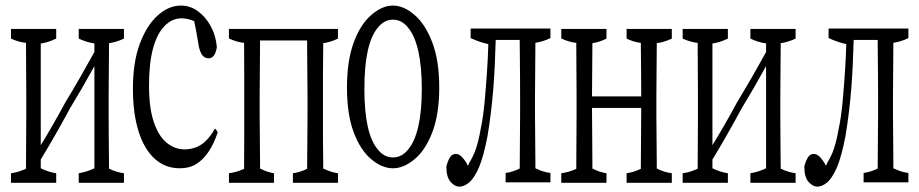

<svg xmlns="http://www.w3.org/2000/svg" viewBox="-20 -618 3347 699"><path d="M431.2 -512.7Q431.2 -490.2 431.2 -477.5Q403.8 -464.4 377 -460.9Q377 -460.9 377 -457.5Q376.5 -356.9 375.5 -266.1Q375.5 -228 375.5 -199.2Q375.5 -160.6 376 -113.8Q376.5 -66.9 377 -3.9Q404.3 9.3 431.2 12.7Q431.2 34.7 431.2 47.4Q431.2 47.4 266.6 47.4Q266.6 35.2 266.6 12.7Q294.9 8.3 323.7 -5.4Q323.7 -186.5 323.7 -377.4Q278.8 -295.4 234.4 -222.7Q181.6 -125 128.4 -37.1Q128.4 -16.6 128.4 -5.4Q156.7 8.8 184.6 12.7Q184.6 34.7 184.6 47.4Q184.6 47.4 20 47.4Q20 35.2 20 12.7Q47.4 9.3 74.7 -3.9Q74.7 -3.9 74.7 -7.3Q74.7 -8.8 74.7 -19.5Q75.2 -61 75.2 -112.8Q75.2 -151.4 75.7 -199.2Q75.7 -228 75.7 -266.1Q75.2 -304.7 75.2 -353Q74.7 -394.5 74.7 -445.8Q74.7 -447.3 74.7 -458Q74.7 -458 74.7 -461.9Q47.4 -464.8 20 -477.5Q20 -490.2 20 -512.7Q20 -512.7 184.6 -512.7Q184.6 -490.2 184.6 -477.5Q156.7 -463.9 128.4 -459.5Q128.4 -269.5 128.4 -89.4Q173.3 -162.6 217.8 -245.1Q270.5 -332 323.7 -428.7Q323.7 -439.5 323.7 -460Q294.9 -463.9 266.6 -477.5Q266.6 -490.2 266.6 -512.7Q266.6 -512.7 431.2 -512.7Z M463.9 -294.9Q463.9 -391.6 489 -458.7Q514.2 -525.9 554.2 -561.8Q594.2 -597.7 638.2 -597.7Q671.9 -597.7 699.7 -577.9Q727.5 -558.1 746.6 -523.9Q765.6 -489.7 769.5 -446.8Q763.2 -405.8 739.7 -405.8Q723.6 -405.8 714.8 -419.4Q705.6 -434.6 702.1 -458.5Q702.1 -458.5 702.1 -459Q694.8 -504.9 687 -541Q681.6 -543.5 678.2 -544.4Q657.7 -551.3 641.1 -551.3Q606.4 -551.3 579.1 -523.4Q551.8 -495.6 537.1 -441.4Q522.5 -387.2 522.5 -306.4Q522.5 -225.6 539.8 -174.1Q557.1 -122.6 586.7 -98.4Q616.2 -74.2 652.3 -74.2Q672.4 -74.2 691.9 -81.1Q731.9 -95.2 762.2 -149.4Q767.6 -147.5 772.5 -135.7Q744.6 -52.2 694.8 -21Q669.9 -5.4 634.8 -5.4Q581.5 -5.4 543.2 -40Q504.9 -74.7 484.4 -139.9Q463.9 -205.1 463.9 -294.9Z M1210.4 -512.7Q1210.4 -490.2 1210.4 -477.5Q1183.6 -464.4 1156.7 -460.9Q1156.7 -457.5 1156.7 -457.5Q1156.7 -446.8 1156.7 -445.8Q1155.8 -394 1155.8 -352.5Q1155.8 -304.2 1155.8 -266.1Q1155.8 -227.5 1155.8 -199.2Q1155.8 -150.9 1155.8 -112.3Q1156.2 -61 1156.7 -19.5Q1156.7 -8.8 1156.7 -7.8Q1156.7 -4.4 1156.7 -4.4Q1183.6 8.8 1210.4 12.7Q1210.4 34.7 1210.4 47.4Q1210.4 47.4 1046.4 47.4Q1046.4 35.2 1046.4 12.7Q1072.3 9.3 1098.1 -3.4Q1099.6 -197.3 1099.6 -199.2Q1099.6 -227.5 1099.6 -266.1Q1099.6 -306.2 1098.1 -445.8Q1098.1 -450.7 1098.1 -465.8Q1098.1 -465.8 1097.7 -470.7Q1097.7 -470.7 926.8 -470.7Q925.3 -287.1 925.3 -266.1Q925.3 -228 925.3 -199.2Q925.3 -158.7 926.8 -19.5Q926.8 -8.8 926.8 -7.8Q926.8 -4.4 926.8 -4.4Q952.1 8.8 977.5 12.7Q977.5 34.7 977.5 47.4Q977.5 47.4 813.5 47.4Q813.5 35.2 813.5 12.7Q841.3 9.3 868.7 -3.4Q868.7 -3.4 868.7 -6.8Q868.7 -8.3 868.7 -19.5Q868.7 -61 869.1 -112.8Q869.1 -228 869.1 -353Q868.7 -394.5 868.7 -445.8Q868.7 -447.3 868.7 -458Q868.7 -458 868.7 -461.9Q840.8 -464.8 813.5 -478Q813.5 -490.7 813.5 -512.7Q813.5 -512.7 1210.4 -512.7Z M1465.8 -73.7Q1490.2 -102.5 1502.9 -157.7Q1515.6 -212.9 1515.6 -294.2Q1515.6 -375.5 1502.9 -431.9Q1490.2 -488.3 1465.8 -517.1Q1442.9 -546.4 1410.6 -546.4Q1378.4 -546.4 1355 -516.6Q1306.6 -459 1306.6 -293.5Q1306.6 -131.3 1355.5 -73.7Q1378.4 -44.9 1410.6 -44.9Q1442.9 -44.9 1465.8 -73.7ZM1332.5 -37.6Q1293 -69.8 1268.1 -135.3Q1243.2 -200.7 1243.2 -299.1Q1243.2 -397.5 1268.1 -464.4Q1293 -531.2 1333 -564.5Q1371.6 -597.7 1410.6 -597.7Q1449.7 -597.7 1488.3 -564.5Q1527.8 -531.2 1553.5 -464.4Q1579.1 -397.5 1579.1 -299.3Q1579.1 -201.2 1553.5 -135.3Q1527.8 -69.3 1488.3 -37.6Q1449.7 -5.4 1410.4 -5.4Q1371.1 -5.4 1332.5 -37.6Z M1820.8 11.7Q1846.2 8.3 1872.1 -4.4Q1873.5 -196.3 1873.5 -201.2Q1873.5 -229 1873.5 -266.6Q1873.5 -305.2 1873.3 -333.5Q1873 -361.8 1872.1 -467.8Q1872.1 -467.8 1872.1 -472.7Q1872.1 -472.7 1784.7 -472.7Q1782.2 -376 1776.4 -300.8Q1769.5 -211.4 1754.9 -122.6Q1740.7 -48.8 1723.6 -8.3Q1705.6 32.2 1687.3 46.9Q1668.9 61.5 1652.3 61.5Q1635.7 61.5 1620.4 44.2Q1605 26.9 1605 -12.2Q1611.3 -35.6 1619.6 -47.4Q1627 -57.6 1639.9 -57.6Q1652.8 -57.6 1665 -43Q1672.4 -34.2 1679.2 -23.4Q1681.2 -15.1 1683.6 -16.6Q1685.5 -15.1 1687.5 -23.4Q1699.7 -43 1708 -63.5Q1720.7 -95.2 1730.5 -150.9Q1739.3 -192.4 1744.6 -250.5Q1755.4 -368.7 1757.8 -457.5Q1726.6 -463.9 1693.4 -479.5Q1693.4 -491.7 1693.4 -514.2Q1693.4 -514.2 1983.9 -514.2Q1983.9 -492.2 1983.9 -479.5Q1956.5 -465.8 1929.2 -462.4Q1927.7 -324.7 1927.7 -266.6Q1927.7 -229 1927.7 -201.2Q1927.7 -160.2 1929.2 -20.5Q1929.2 -9.8 1929.2 -8.8Q1929.2 -5.4 1929.2 -5.4Q1956.5 8.3 1983.9 11.7Q1983.9 33.7 1983.9 45.9Q1983.9 45.9 1820.8 45.9Q1820.8 33.7 1820.8 11.7Z M2425.8 -512.7Q2425.8 -490.2 2425.8 -477.5Q2398.4 -464.4 2371.1 -460.9Q2371.1 -460.9 2371.1 -457Q2370.6 -356.4 2369.6 -266.1Q2369.6 -228 2369.6 -199.2Q2369.6 -158.7 2371.1 -19.5Q2371.1 -8.8 2371.1 -7.8Q2371.1 -4.4 2371.1 -4.4Q2398.4 9.3 2425.8 12.7Q2425.8 34.7 2425.8 47.4Q2425.8 47.4 2261.2 47.4Q2261.2 35.2 2261.2 12.7Q2286.6 9.3 2313 -3.4Q2314.5 -197.3 2314.5 -220.2Q2314.5 -220.2 2314.5 -225.1Q2314.5 -225.1 2135.3 -225.1Q2135.3 -225.1 2135.3 -220.2Q2135.3 -167.5 2136.7 -21Q2136.7 -9.3 2136.7 -7.8Q2136.7 -4.4 2136.7 -4.4Q2162.1 8.8 2188 12.7Q2188 34.7 2188 47.4Q2188 47.4 2023.4 47.4Q2023.4 35.2 2023.4 12.7Q2050.8 9.3 2078.1 -3.4Q2078.1 -3.4 2078.1 -6.8Q2078.1 -8.3 2078.1 -19.5Q2078.6 -61 2078.6 -112.8Q2078.6 -151.4 2079.1 -199.2Q2079.1 -228 2079.1 -266.1Q2078.6 -304.7 2078.6 -353Q2078.1 -394.5 2078.1 -445.8Q2078.1 -447.3 2078.1 -458.5Q2078.1 -458.5 2078.1 -461.9Q2050.8 -464.8 2023.4 -478Q2023.4 -490.7 2023.4 -512.7Q2023.4 -512.7 2188 -512.7Q2188 -490.2 2188 -477.5Q2162.6 -464.4 2136.7 -460.9Q2136.7 -460.9 2136.7 -457.5Q2136.2 -359.9 2135.3 -272Q2135.3 -272 2135.3 -267.1Q2135.3 -267.1 2314.5 -267.1Q2314.5 -267.1 2314.5 -272Q2314.5 -308.1 2314 -353.3Q2313.5 -398.4 2313 -461.9Q2287.1 -464.8 2261.2 -477.5Q2261.2 -490.2 2261.2 -512.7Q2261.2 -512.7 2425.8 -512.7Z M2876.5 -512.7Q2876.5 -490.2 2876.5 -477.5Q2849.1 -464.4 2822.3 -460.9Q2822.3 -460.9 2822.3 -457.5Q2821.8 -356.9 2820.8 -266.1Q2820.8 -228 2820.8 -199.2Q2820.8 -160.6 2821.3 -113.8Q2821.8 -66.9 2822.3 -3.9Q2849.6 9.3 2876.5 12.7Q2876.5 34.7 2876.5 47.4Q2876.5 47.4 2711.9 47.4Q2711.9 35.2 2711.9 12.7Q2740.2 8.3 2769 -5.4Q2769 -186.5 2769 -377.4Q2724.1 -295.4 2679.7 -222.7Q2627 -125 2573.7 -37.1Q2573.7 -16.6 2573.7 -5.4Q2602.1 8.8 2629.9 12.7Q2629.9 34.7 2629.9 47.4Q2629.9 47.4 2465.3 47.4Q2465.3 35.2 2465.3 12.7Q2492.7 9.3 2520 -3.9Q2520 -3.9 2520 -7.3Q2520 -8.8 2520 -19.5Q2520.5 -61 2520.5 -112.8Q2520.5 -151.4 2521 -199.2Q2521 -228 2521 -266.1Q2520.5 -304.7 2520.5 -353Q2520 -394.5 2520 -445.8Q2520 -447.3 2520 -458Q2520 -458 2520 -461.9Q2492.7 -464.8 2465.3 -477.5Q2465.3 -490.2 2465.3 -512.7Q2465.3 -512.7 2629.9 -512.7Q2629.9 -490.2 2629.9 -477.5Q2602.1 -463.9 2573.7 -459.5Q2573.7 -269.5 2573.7 -89.4Q2618.7 -162.6 2663.1 -245.1Q2715.8 -332 2769 -428.7Q2769 -439.5 2769 -460Q2740.2 -463.9 2711.9 -477.5Q2711.9 -490.2 2711.9 -512.7Q2711.9 -512.7 2876.5 -512.7Z M3124 11.7Q3149.4 8.3 3175.3 -4.4Q3176.8 -196.3 3176.8 -201.2Q3176.8 -229 3176.8 -266.6Q3176.8 -305.2 3176.5 -333.5Q3176.3 -361.8 3175.3 -467.8Q3175.3 -467.8 3175.3 -472.7Q3175.3 -472.7 3087.9 -472.7Q3085.4 -376 3079.6 -300.8Q3072.8 -211.4 3058.1 -122.6Q3043.9 -48.8 3026.9 -8.3Q3008.8 32.2 2990.5 46.9Q2972.2 61.5 2955.6 61.5Q2939 61.5 2923.6 44.2Q2908.2 26.9 2908.2 -12.2Q2914.6 -35.6 2922.9 -47.4Q2930.2 -57.6 2943.1 -57.6Q2956.1 -57.6 2968.3 -43Q2975.6 -34.2 2982.4 -23.4Q2984.4 -15.1 2986.8 -16.6Q2988.8 -15.1 2990.7 -23.4Q3002.9 -43 3011.2 -63.5Q3023.9 -95.2 3033.7 -150.9Q3042.5 -192.4 3047.9 -250.5Q3058.6 -368.7 3061 -457.5Q3029.8 -463.9 2996.6 -479.5Q2996.6 -491.7 2996.6 -514.2Q2996.6 -514.2 3287.1 -514.2Q3287.1 -492.2 3287.1 -479.5Q3259.8 -465.8 3232.4 -462.4Q3231 -324.7 3231 -266.6Q3231 -229 3231 -201.2Q3231 -160.2 3232.4 -20.5Q3232.4 -9.8 3232.4 -8.8Q3232.4 -5.4 3232.4 -5.4Q3259.8 8.3 3287.1 11.7Q3287.1 33.7 3287.1 45.9Q3287.1 45.9 3124 45.9Q3124 33.7 3124 11.7Z"/></svg>

Font: Scarab Serif
Style: Light
Weight: 300
Designer: John Roberts
Foundry: Scarab
Version: 1.0